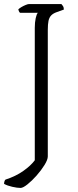

<svg xmlns="http://www.w3.org/2000/svg" viewBox="-48 -724 383 944"><path d="M53 200Q37 200 12.5 194.5Q-12 189 -28 180Q-28 174 -26 167.5Q-24 161 -21 159Q29 143 66.5 116.5Q104 90 123 64V-587Q123 -614 127.5 -634.5Q132 -655 138 -661H51Q47 -663 44.5 -670Q42 -677 42 -678Q47 -683 57 -689Q67 -695 78 -699.5Q89 -704 94 -704H254Q256 -702 261 -695Q266 -688 266 -677L230 -664Q213 -658 203.5 -648Q194 -638 190.5 -621.5Q187 -605 187 -577V45Q187 61 171 87Q155 113 132 139Q109 165 87 182.5Q65 200 53 200Z"/></svg>

Font: Texturina Medium 12pt Thin
Style: Regular
Weight: 250
Version: Version 1.002